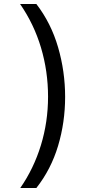

<svg xmlns="http://www.w3.org/2000/svg" viewBox="-20 -812 459 967"><path d="M82 135Q150 37 186 -80.5Q222 -198 222 -325Q222 -453 186.5 -572Q151 -691 81 -792H163Q237 -696 272.5 -574Q308 -452 308 -324Q308 -196 272.5 -77.5Q237 41 163 135Z"/></svg>

Font: Noto Sans Bengali UI
Style: Regular
Weight: 400
Designer: Jelle Bosma - Monotype Design Team
Foundry: Monotype Imaging Inc.
Version: Version 2.003; ttfautohint (v1.8.4.7-5d5b)